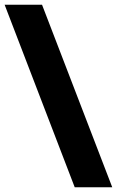

<svg xmlns="http://www.w3.org/2000/svg" viewBox="-25 -731 495 812"><path d="M449.7 61 152.8 -710.9H-5.4L291 61Z"/></svg>

Font: Vazirmatn ExtraBold
Style: Regular
Weight: 800
Designer: Saber Rastikerdar
Foundry: Saber Rastikerdar
Version: Version 33.003